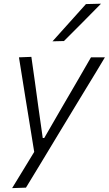

<svg xmlns="http://www.w3.org/2000/svg" viewBox="-20 -798 574 1013"><path d="M44 194.5Q72.5 148 102.2 99.2Q132 50.5 160.5 3.5Q153 -44 145 -92.5Q137 -141 129.5 -188L115 -277Q106.5 -330.5 97.5 -386.5Q88.5 -442 80 -495.5L145.5 -498Q155 -431 164 -367.5Q172.5 -303.5 182 -236L205.5 -70H213.5L310 -237Q348.5 -303 385.5 -366.5Q422.5 -430 460 -495.5H533.5L487 -418Q464 -380.5 437 -336Q410 -291 372 -229L287.5 -89.5Q230 6 190 72Q150 138 117 192ZM257 -580Q302 -630.5 346 -679Q389.5 -727.5 433.5 -776.5L513 -778.5Q463.5 -728 414.8 -679Q366 -630 317.5 -581.5Z"/></svg>

Font: Heraclito Light
Style: Italic
Weight: 300
Italic angle: -12°
Designer: Kostas Bartsokas (font) & Cristiano Sobral (main changes)
Foundry: Kostas Bartsokas (font) & Cristiano Sobral (main changes)
Version: Version 1.00;July 8, 2020;FontCreator 13.0.0.2655 64-bit